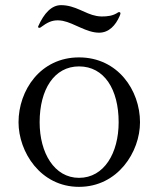

<svg xmlns="http://www.w3.org/2000/svg" viewBox="-20 -712 616 746"><path d="M365 -585C403 -585 429 -613 445 -650C447 -655 448 -658 448 -660C448 -663 446 -665 443 -665C442 -665 441 -665 439 -664C419 -650 397 -648 375 -648C368 -648 361 -649 355 -650C310 -658 273 -692 217 -692C180 -692 151 -660 129 -611C128 -609 128 -608 128 -607C128 -605 130 -604 133 -604C134 -604 136 -604 137 -605C165 -626 182 -633 205 -633C211 -633 218 -632 224 -631C269 -622 316 -585 365 -585ZM287 14C438 14 524 -122 524 -237C524 -361 438 -489 287 -489C137 -489 52 -361 52 -237C52 -122 137 14 287 14ZM287 -21C191 -21 134 -118 134 -237C134 -365 191 -454 287 -454C385 -454 441 -365 441 -237C441 -118 385 -21 287 -21Z"/></svg>

Font: Shippori Mincho OTF
Style: Regular
Weight: 400
Designer: FONTDASU
Foundry: FONTDASU / Google Inc. / but / Adobe
Version: Version 3.300;hotconv 1.0.109;makeotfexe 2.5.65596